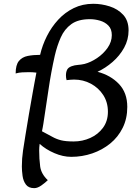

<svg xmlns="http://www.w3.org/2000/svg" viewBox="-20 -813 698 1012"><path d="M231.9 136.7Q219.7 148.9 199 163.8Q178.2 178.7 160.6 178.7Q130.4 178.7 116.5 159.7Q102.5 140.6 98.9 113.8Q95.2 86.9 95.2 64.5Q95.2 22.5 101.3 -18.8Q107.4 -60.1 114.3 -101.6Q132.3 -212.9 152.3 -324.2Q157.2 -350.6 161.9 -377.2Q166.5 -403.8 171.9 -430.2Q162.1 -431.6 152.1 -432.1Q142.1 -432.6 132.3 -432.6Q114.7 -432.6 97.2 -431.6Q79.6 -430.7 62.5 -425.8Q62.5 -470.7 79.6 -491.5Q96.7 -512.2 126 -518.1Q155.3 -523.9 191.4 -523.9Q203.1 -574.7 227.3 -622.8Q251.5 -670.9 286.9 -709.2Q322.3 -747.6 368.7 -770.3Q415 -793 471.7 -793Q515.6 -793 558.3 -779.3Q601.1 -765.6 629.4 -734.9Q657.7 -704.1 657.7 -652.8Q657.7 -604 634.3 -561.5Q610.8 -519 573.5 -486.6Q536.1 -454.1 494.1 -434.6Q563 -416.5 606.9 -370.4Q650.9 -324.2 650.9 -249.5Q650.9 -188 626.7 -139.2Q602.5 -90.3 560.8 -56.4Q519 -22.5 466.1 -4.4Q413.1 13.7 355.5 13.7Q312 13.7 266.6 -5.9Q221.2 -25.4 189 -54.7Q186.5 -36.1 186.5 -20Q186.5 24.4 191.7 64Q196.8 103.5 231.9 136.7ZM368.7 -67.4Q414.6 -67.4 455.8 -85.9Q497.1 -104.5 522.9 -139.6Q548.8 -174.8 548.8 -224.1Q548.8 -273.9 524.2 -312Q499.5 -350.1 459 -371.8Q418.5 -393.6 370.1 -393.6Q360.4 -393.6 350.6 -392.6Q340.8 -391.6 331.1 -390.6Q327.6 -401.4 327.6 -415Q327.6 -433.1 333.7 -445.3Q339.8 -457.5 357.4 -463.9Q373 -469.7 391.1 -470.9Q409.2 -472.2 425.8 -476.1Q458 -484.4 491.2 -506.6Q524.4 -528.8 546.9 -560.5Q569.3 -592.3 569.3 -627.9Q569.3 -659.7 551.5 -678Q533.7 -696.3 507.1 -704.1Q480.5 -711.9 454.1 -711.9Q392.1 -711.9 356 -685.8Q319.8 -659.7 300.3 -615.7Q280.8 -571.8 268.6 -519Q248.5 -429.7 235.6 -340.1Q222.7 -250.5 208.5 -160.2Q207 -150.4 205.1 -140.6Q203.1 -130.9 201.2 -121.1Q234.9 -103.5 256.3 -91.6Q277.8 -79.6 302.2 -73.5Q326.7 -67.4 368.7 -67.4Z"/></svg>

Font: Lumanosimo
Style: Regular
Weight: 400
Designer: The DocRepair Project, Eduardo Rodriguez Tunni
Foundry: Google
Version: Version 1.010